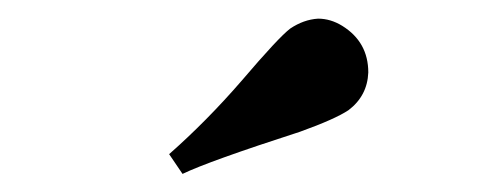

<svg xmlns="http://www.w3.org/2000/svg" viewBox="-20 -659 528 209"><path d="M359.4 -539.1Q379.9 -554.7 380.9 -580.1Q380.9 -613.3 352.5 -630.9Q339.8 -638.7 326.2 -638.7Q310.5 -637.7 295.9 -627.9Q283.2 -618.2 243.2 -571.3Q205.1 -527.3 164.1 -491.2L178.7 -469.7Q207 -483.4 306.6 -515.6Q344.7 -529.3 359.4 -539.1Z"/></svg>

Font: Abhaya Libre ExtraBold
Style: Regular
Weight: 800
Designer: Pushpananda Ekanayake, Sol Matas, Pathum Egodawatta
Foundry: Mooniak
Version: Version 1.050 ; ttfautohint (v1.6)